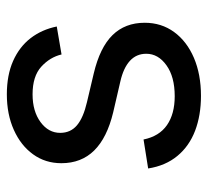

<svg xmlns="http://www.w3.org/2000/svg" viewBox="-43 -541 596 550"><g transform="rotate(-90 255.0 -266.0)"><path d="M255.4 11.7Q199.7 11.7 155.5 -5.1Q111.3 -22 83.3 -55.9Q55.2 -89.8 47.4 -139.6L130.4 -152.8Q139.6 -107.9 171.6 -85.7Q203.6 -63.5 254.4 -63.5Q310.1 -63.5 343 -87.2Q376 -110.8 376 -145Q376 -173.3 355.7 -191.9Q335.4 -210.4 296.9 -219.2L208.5 -239.7Q135.3 -257.3 98.9 -294.2Q62.5 -331.1 62.5 -388.2Q62.5 -434.1 87.9 -469.2Q113.3 -504.4 158 -524.4Q202.6 -544.4 259.8 -544.4Q314.9 -544.4 355.5 -526.4Q396 -508.3 420.7 -476.3Q445.3 -444.3 454.1 -401.4L374 -387.7Q366.2 -420.9 338.9 -445.8Q311.5 -470.7 259.8 -470.7Q211.4 -470.7 180.4 -448Q149.4 -425.3 149.4 -391.6Q149.4 -361.8 171.1 -343.5Q192.9 -325.2 237.3 -314.9L319.8 -295.4Q394 -277.8 429.4 -241.7Q464.8 -205.6 464.8 -149.4Q464.8 -101.6 438.2 -65.2Q411.6 -28.8 364.3 -8.5Q316.9 11.7 255.4 11.7Z"/></g></svg>

Font: Inter 20pt
Style: Regular
Weight: 400
Version: Version 4.001;git-66647c0bb